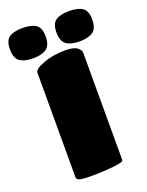

<svg xmlns="http://www.w3.org/2000/svg" viewBox="-221 -992 823 1074"><g transform="rotate(-20 190.0 -455.0)"><path d="M45 -24V-646Q45 -668 103 -689.5Q161 -711 233 -711Q297 -711 316 -684Q324 -674 324 -664V-24Q324 -13 263 -6.5Q202 0 140.5 0Q79 0 62 -5.5Q45 -11 45 -24ZM130.5 -749.5Q103 -730 51 -730Q-1 -730 -28 -749.5Q-55 -769 -55 -821.5Q-55 -874 -27.5 -892Q0 -910 51.5 -910Q103 -910 130.5 -892Q158 -874 158 -821.5Q158 -769 130.5 -749.5ZM407.5 -749.5Q380 -730 328 -730Q276 -730 249 -749.5Q222 -769 222 -821.5Q222 -874 249.5 -892Q277 -910 328.5 -910Q380 -910 407.5 -892Q435 -874 435 -821.5Q435 -769 407.5 -749.5Z"/></g></svg>

Font: Titan One
Style: Regular
Weight: 400
Designer: Rodrigo Fuenzalida
Foundry: Rodrigo Fuenzalida
Version: Version 1.001